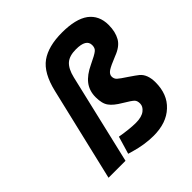

<svg xmlns="http://www.w3.org/2000/svg" viewBox="-193 -854 1008 1008"><g transform="rotate(-45 311.0 -350.0)"><path d="M177 -520C177 -520 54 0 54 0C54 0 180 0 180 0C180 0 298 -502 298 -502C298 -502 298 -502 298 -502C306 -536 319 -561 336 -576C353 -591 378 -598 410 -598C410 -598 410 -598 410 -598C461 -598 486 -583 486 -553C486 -553 486 -553 486 -553C486 -539 482 -528 473 -521C464 -513 442 -501 408 -485C374 -469 348 -450 331 -428C314 -406 305 -379 305 -347C305 -315 311 -291 323 -275C334 -259 355 -242 384 -225C413 -208 430 -196 437 -189C444 -182 447 -172 447 -158C447 -144 440 -131 426 -120C411 -108 389 -102 360 -102C330 -102 292 -106 245 -114C245 -114 216 -16 216 -16C216 -16 240 -9 240 -9C240 -9 240 -9 240 -9C288 5 334 12 377 12C377 12 377 12 377 12C441 12 491 -5 528 -40C565 -74 583 -121 583 -180C583 -180 583 -180 583 -180C583 -219 572 -248 551 -266C551 -266 551 -266 551 -266C542 -273 526 -285 502 -301C477 -317 461 -329 453 -336C445 -343 441 -353 441 -364C441 -375 447 -385 460 -394C472 -402 495 -413 530 -427C565 -440 589 -458 602 -481C615 -504 622 -532 622 -567C622 -567 622 -567 622 -567C622 -614 605 -650 572 -675C538 -700 487 -712 420 -712C352 -712 299 -698 261 -671C222 -643 194 -593 177 -520Z"/></g></svg>

Font: My Font
Style: Bold Italic
Weight: 500
Version: Version 0.001